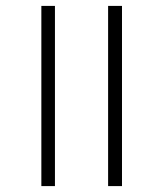

<svg xmlns="http://www.w3.org/2000/svg" viewBox="-20 -630 523 650"><path d="M120 0V-610H166V0ZM346 0V-610H393V0Z"/></svg>

Font: Mukta Vaani ExtraLight
Style: Regular
Weight: 275
Designer: Noopur Datye, Girish Dalvi, Yashodeep Gholap, Pallavi Karambelkar
Foundry: Ek Type
Version: Version 2.538;PS 1.000;hotconv 16.6.51;makeotf.lib2.5.65220;